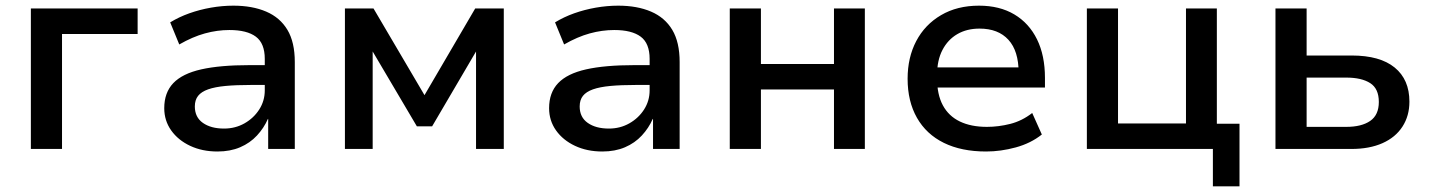

<svg xmlns="http://www.w3.org/2000/svg" viewBox="-20 -526 5049 678"><path d="M89 0V-496H466V-406H199V0Z M748 9Q694 9 651.5 -11Q609 -31 584.5 -65.5Q560 -100 560 -144Q560 -199 592 -232.5Q624 -266 690.5 -281Q757 -296 861 -296H931V-226H866Q814 -226 776.5 -222.5Q739 -219 715 -210.5Q691 -202 679.5 -187.5Q668 -173 668 -150Q668 -112 696.5 -92Q725 -72 771 -72Q811 -72 843.5 -90.5Q876 -109 895.5 -139.5Q915 -170 915 -207V-318Q915 -373 883.5 -396.5Q852 -420 790 -420Q747 -420 703.5 -408Q660 -396 613 -369L581 -447Q612 -466 648.5 -479Q685 -492 725 -499Q765 -506 804 -506Q871 -506 920 -485Q969 -464 995 -420.5Q1021 -377 1021 -307V0H927V-106H926Q912 -74 887.5 -47.5Q863 -21 828 -6Q793 9 748 9Z M1198 0V-496H1299L1479 -190L1658 -496H1759V0H1661V-351H1665L1506 -80H1452L1292 -351H1296V0Z M2107 9Q2053 9 2010.5 -11Q1968 -31 1943.5 -65.5Q1919 -100 1919 -144Q1919 -199 1951 -232.5Q1983 -266 2049.5 -281Q2116 -296 2220 -296H2290V-226H2225Q2173 -226 2135.5 -222.5Q2098 -219 2074 -210.5Q2050 -202 2038.5 -187.5Q2027 -173 2027 -150Q2027 -112 2055.5 -92Q2084 -72 2130 -72Q2170 -72 2202.5 -90.5Q2235 -109 2254.5 -139.5Q2274 -170 2274 -207V-318Q2274 -373 2242.5 -396.5Q2211 -420 2149 -420Q2106 -420 2062.5 -408Q2019 -396 1972 -369L1940 -447Q1971 -466 2007.5 -479Q2044 -492 2084 -499Q2124 -506 2163 -506Q2230 -506 2279 -485Q2328 -464 2354 -420.5Q2380 -377 2380 -307V0H2286V-106H2285Q2271 -74 2246.5 -47.5Q2222 -21 2187 -6Q2152 9 2107 9Z M2557 0V-496H2667V-300H2925V-496H3034V0H2925V-210H2667V0Z M3462 9Q3375 9 3313 -21.5Q3251 -52 3218 -110Q3185 -168 3185 -248Q3185 -323 3215.5 -381Q3246 -439 3303 -472.5Q3360 -506 3437 -506Q3510 -506 3562 -475Q3614 -444 3642 -387Q3670 -330 3670 -251V-217H3270V-288H3595L3577 -270Q3577 -346 3541 -385.5Q3505 -425 3439 -425Q3394 -425 3360.5 -405.5Q3327 -386 3308 -349.5Q3289 -313 3289 -261V-250Q3289 -192 3309.5 -154Q3330 -116 3369.5 -97Q3409 -78 3465 -78Q3506 -78 3547.5 -88.5Q3589 -99 3625 -127L3659 -51Q3620 -20 3567 -5.5Q3514 9 3462 9Z M4263 132V0H3818V-496H3928V-90H4168V-496H4277V-89H4357V132Z M4484 0V-496H4594V-330H4753Q4853 -330 4905 -287.5Q4957 -245 4957 -167Q4957 -117 4932.5 -79Q4908 -41 4862 -20.5Q4816 0 4752 0ZM4594 -78H4734Q4788 -78 4818.5 -99Q4849 -120 4849 -166Q4849 -213 4818.5 -232.5Q4788 -252 4734 -252H4594Z"/></svg>

Font: Nunito Sans 8pt SemiBold
Style: Regular
Weight: 600
Version: Version 3.101;gftools[0.9.27]